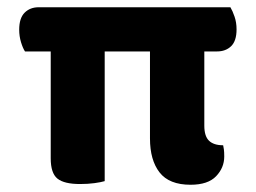

<svg xmlns="http://www.w3.org/2000/svg" viewBox="-20 -501 706 530"><path d="M33 -419Q33 -451 48 -466Q63 -481 87 -481H616Q622 -471 627.5 -455Q633 -439 633 -420Q633 -388 618 -373.5Q603 -359 579 -359H544V-154Q544 -125 557 -112.5Q570 -100 596 -100Q597 -95 598 -88.5Q599 -82 599 -69Q599 -38 576.5 -14.5Q554 9 506 9Q447 9 420.5 -25Q394 -59 394 -119V-359H269V-1Q259 2 241 4.5Q223 7 201 7Q157 7 138.5 -8Q120 -23 120 -64V-359H49Q43 -368 38 -384.5Q33 -401 33 -419Z"/></svg>

Font: Baloo 2
Style: Bold
Weight: 700
Designer: Sarang Kulkarni and Ek Type
Foundry: Ek Type
Version: Version 1.640;hotconv 1.0.111;makeotfexe 2.5.65597; ttfautoh